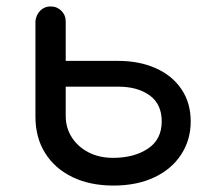

<svg xmlns="http://www.w3.org/2000/svg" viewBox="-20 -567 655 596"><path d="M332 9Q259 9 204.5 -17.5Q150 -44 120 -92Q90 -140 90 -205V-501Q92 -521 105 -534Q118 -547 137 -547Q157 -547 170.5 -533.5Q184 -520 184 -500V-378H347Q412 -378 463 -355.5Q514 -333 543 -290.5Q572 -248 572 -190Q572 -133 542.5 -87.5Q513 -42 459 -16.5Q405 9 332 9ZM331 -77Q396 -77 439 -105.5Q482 -134 482 -190Q482 -244 444.5 -271Q407 -298 347 -298H184V-207Q184 -170 203 -140.5Q222 -111 255 -94Q288 -77 331 -77Z"/></svg>

Font: Comfortaa SemiBold
Style: Regular
Weight: 600
Designer: Johan Aakerlund
Foundry: Johan Aakerlund
Version: Version 3.104; ttfautohint (v1.8.1.43-b0c9)